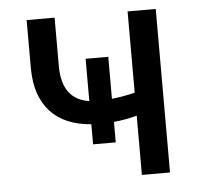

<svg xmlns="http://www.w3.org/2000/svg" viewBox="-44 -574 639 618"><g transform="rotate(-5 276.0 -264.5)"><path d="M481 0H390.1V-191.4Q356 -182.1 315.4 -177.7V-111.8H242.2V-176.8Q156.2 -183.1 110.6 -232.9Q64.9 -282.7 64 -371.1V-528.8H154.3V-367.2Q156.7 -264.2 242.2 -251.5V-388.2H315.4V-252.4Q356.4 -257.3 390.1 -265.6V-528.3H481Z"/></g></svg>

Font: Mardoto
Style: Regular
Weight: 400
Designer: Christian Robertson, Vahan Hovhannisyan
Foundry: Google
Version: Version 1.000